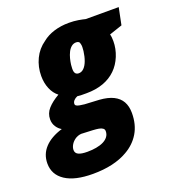

<svg xmlns="http://www.w3.org/2000/svg" viewBox="-206 -674 931 1025"><g transform="rotate(-20 259.0 -161.0)"><path d="M147 240.2Q44.9 240.2 -9.3 204.3Q-63.5 168.5 -63.5 105Q-63.5 52.7 -28.8 15.4Q5.9 -22 71.8 -42Q54.7 -51.3 42.7 -69.6Q30.8 -87.9 30.8 -111.3Q30.8 -145.5 54 -171.4Q77.1 -197.3 117.7 -220.7Q92.8 -239.7 79.1 -272.5Q65.4 -305.2 65.4 -345.2Q65.4 -397 86.9 -441.9Q108.4 -486.8 149.4 -515.1Q176.8 -537.6 215.8 -549.8Q254.9 -562 300.8 -562Q329.1 -562 353.8 -557.9Q378.4 -553.7 393.1 -549.8H580.1L560.5 -453.1L486.8 -428.2Q489.3 -419.4 490.2 -409.7Q491.2 -399.9 491.2 -389.2Q491.2 -346.2 474.4 -304.9Q457.5 -263.7 428.7 -235.8Q398.9 -206.5 356.7 -191.4Q314.5 -176.3 261.7 -176.3Q240.7 -176.3 228.8 -176.5Q216.8 -176.8 209.5 -178.2Q196.8 -172.9 188.7 -164.1Q180.7 -155.3 180.7 -144.5Q180.7 -137.2 188.5 -133.3Q193.8 -130.4 204.8 -128.2Q215.8 -126 231.4 -124.5L314 -120.1Q361.3 -116.7 392.1 -101.6Q422.9 -86.4 438 -59.8Q453.1 -33.2 453.1 5.4Q453.1 70.8 424.6 118.7Q396 166.5 344.7 195.3Q307.1 217.3 257.3 228.8Q207.5 240.2 147 240.2ZM159.2 119.1Q185.1 119.1 209.5 115Q233.9 110.8 252 101.6Q268.6 93.3 278.6 80.1Q288.6 66.9 288.6 48.8Q288.6 43.5 286.6 39.3Q284.7 35.2 280.3 32.2Q272.5 26.4 258.5 23.9Q244.6 21.5 225.6 20.5L160.2 17.6Q139.6 19.5 124.3 30.5Q108.9 41.5 100.6 56.2Q92.3 70.8 92.3 85Q92.3 103 108.9 111.1Q125.5 119.1 159.2 119.1ZM259.3 -290.5Q275.9 -290.5 288.8 -303.5Q301.8 -316.4 310.5 -339.8Q319.3 -363.3 323.2 -393.6Q324.7 -406.2 324.7 -416.3Q324.7 -426.3 322.8 -433.1Q321.3 -442.9 315.9 -446.8Q310.5 -450.7 301.8 -450.7Q286.1 -450.7 274.4 -440.9Q262.7 -431.2 254.9 -415.5Q247.1 -399.9 242.4 -381.8Q237.8 -363.8 235.8 -347.2Q234.4 -335 234.4 -325.4Q234.4 -315.9 235.8 -309.1Q240.2 -290.5 259.3 -290.5Z"/></g></svg>

Font: Open Sans SemiCondensed ExtraBold
Style: Italic
Weight: 800
Width: 4
Italic angle: -12°
Designer: Monotype Design Team
Foundry: Monotype Imaging Inc.
Version: Version 3.003